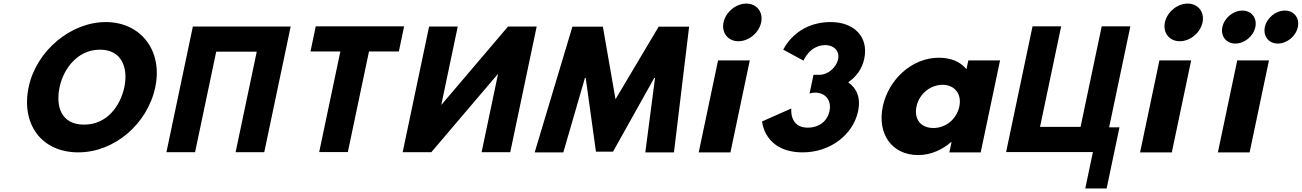

<svg xmlns="http://www.w3.org/2000/svg" viewBox="-20 -850 7262 1071"><path d="M139.8 -363.9C96.8 -159.1 209.6 -0.1 417 -0.1C618.4 -0.1 803.1 -159.1 846.2 -363.9C889.3 -568.8 764.4 -726.9 569.8 -726.9C376.8 -726.9 182.9 -568.8 139.8 -363.9ZM312.4 -363.9C334.4 -468.5 414.2 -573 537.4 -573C661.5 -573 695.6 -468.5 673.6 -363.9C651.7 -259.4 577 -154.8 449.5 -154.8C318.6 -154.8 290.4 -259.4 312.4 -363.9Z M1186.1 -561.9H1412.2L1294.2 -0.9H1454L1601.5 -702.1H1441.7H1215.6H1055.8L908.3 -0.9H1068.1Z M1711.9 -562.9H1878.5L1760.5 -1.9H1920.3L2038.3 -562.9H2204.9L2234.3 -703.1H1741.3Z M2757.9 -436.1H2756.2L2385.9 -0.9H2226.1L2373.6 -702.1H2533.4L2441.9 -266.9H2443.6L2813.9 -702.1H2973.7L2826.2 -0.9H2666.4Z M3579.6 0.1H3739.4L3824 -701.1H3654L3413.4 -296.5L3342.9 -701.1H3172.9L2962.5 0.1H3122.3L3242.9 -415.5H3247.1L3304.3 -4.1H3399.5L3629.6 -415.5H3633.9Z M4143 -830C4085 -830 4028.1 -783 4015.9 -725C4003.8 -667 4040.9 -620 4098.9 -620C4156.9 -620 4213.8 -667 4225.9 -725C4238.1 -783 4201 -830 4143 -830ZM3985.4 -513H4162.4L4054.5 0H3877.5Z M4462.1 -511.8C4462.1 -511.8 4496.5 -598.5 4584.9 -598.5C4630 -598.5 4664.8 -566.2 4655.3 -521.2C4644.6 -470.2 4595.1 -432.8 4552.6 -432.8H4517.8L4495.8 -328.2C4495.8 -328.2 4510.4 -333.3 4527.4 -333.3C4583.5 -333.3 4619.7 -290.8 4607 -230.5C4594.5 -171 4545 -137.8 4486.3 -137.8C4380.9 -137.8 4394.1 -244.9 4394.1 -244.9L4231 -172.7C4231 -172.7 4242.3 -0.1 4458.2 -0.1C4608.7 -0.1 4738.5 -96.2 4766.8 -230.5C4782.3 -304.4 4758.7 -358 4711.3 -391.1C4755.8 -420.9 4788.9 -465.1 4801 -522.9C4826.1 -641.9 4747 -726.9 4613.6 -726.9C4417.2 -726.9 4349.2 -573 4349.2 -573Z M4904.3 -256C4872.8 -106 4952.3 15 5102.3 15C5172.3 15 5238.9 -16 5285.7 -58H5287.7L5275.5 0H5450.5L5558.4 -513H5381.4L5371.1 -464C5337.7 -505 5285.5 -528 5216.5 -528C5066.5 -528 4935.9 -406 4904.3 -256ZM5092.3 -256C5107.3 -327 5170.8 -377 5237.8 -377C5303.8 -377 5346.3 -327 5331.3 -256C5316.6 -186 5256.1 -136 5187.1 -136C5115.1 -136 5077.6 -186 5092.3 -256Z M6007.5 -142.2H5781.4L5899.4 -703.2H5739.6L5592.2 -1.9H6076.4L6033.7 201.4H6152.9L6224.6 -139.6H6166.8L6285.3 -703.2H6125.5Z M6605 -830C6547 -830 6490.1 -783 6477.9 -725C6465.8 -667 6502.9 -620 6560.9 -620C6618.9 -620 6675.8 -667 6687.9 -725C6700.1 -783 6663 -830 6605 -830ZM6447.4 -513H6624.4L6516.5 0H6339.5Z M6909.8 -791C6858.8 -791 6809.2 -750 6798.5 -699C6787.8 -648 6820.1 -607 6871.1 -607C6922.1 -607 6971.8 -648 6982.5 -699C6993.2 -750 6960.8 -791 6909.8 -791ZM7146.8 -791C7095.8 -791 7046.2 -750 7035.5 -699C7024.8 -648 7057.1 -607 7108.1 -607C7159.1 -607 7208.8 -648 7219.5 -699C7230.2 -750 7197.8 -791 7146.8 -791ZM6881.4 -513H7058.4L6950.5 0H6773.5Z"/></svg>

Font: Hussar
Style: BdOblTwo
Weight: 700
Foundry: Cannot Into Space Fonts
Version: Version 2.00